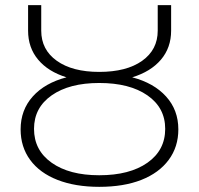

<svg xmlns="http://www.w3.org/2000/svg" viewBox="-20 -720 772 745"><path d="M365 5Q272 5 203 -22Q134 -49 97 -99.5Q60 -150 60 -218Q60 -293 107 -345.5Q154 -398 238 -420Q167 -442 128 -488.5Q89 -535 89 -601V-700H140V-601Q140 -527 200.5 -484Q261 -441 365 -441Q471 -441 531.5 -484Q592 -527 592 -601V-700H644V-601Q644 -535 604.5 -488.5Q565 -442 493 -420Q577 -398 624.5 -345.5Q672 -293 672 -218Q672 -150 634.5 -99.5Q597 -49 528.5 -22Q460 5 365 5ZM365 -40Q483 -40 552 -88.5Q621 -137 621 -220Q621 -302 552 -350Q483 -398 365 -398Q249 -398 180.5 -350Q112 -302 112 -220Q112 -137 180.5 -88.5Q249 -40 365 -40Z"/></svg>

Font: Montserrat Light
Style: Regular
Weight: 300
Designer: Julieta Ulanovsky
Foundry: Julieta Ulanovsky
Version: Version 9.000; ttfautohint (v1.8.4.7-5d5b)